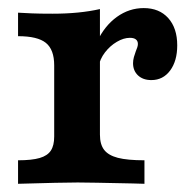

<svg xmlns="http://www.w3.org/2000/svg" viewBox="-20 -448 473 468"><path d="M112.1 -115.3V-288.8Q112.1 -327.1 91.8 -343.5Q71.6 -359.8 24 -359.8V-417.1L57.8 -415.4Q75.6 -414.6 108.5 -414.6Q173.8 -414.6 223.6 -425.9V-119.7Q223.6 -96.1 233.8 -82.8Q244 -69.4 267.3 -63.3Q290.6 -57.3 332.1 -57.3V0L304.6 -0.8Q195.7 -3.2 169.6 -3.2Q131.7 -3.2 24 0V-57.3Q57.7 -57.3 76.8 -62.9Q95.8 -68.5 103.9 -80.9Q112.1 -93.2 112.1 -115.3ZM304.3 -294Q304.3 -301.2 306.4 -308.9Q308.6 -316.6 311 -323Q312.9 -327.5 314.5 -332.2Q316.1 -336.8 316.1 -340.8Q316.1 -348.2 311.1 -352Q306.2 -355.8 296.6 -355.8Q281.4 -355.8 264.9 -346.1Q248.3 -336.4 235.9 -320.3Q223.6 -304.2 220 -285.3L216.8 -346.8Q235 -385.2 264.9 -406.8Q294.9 -428.3 330.3 -428.3Q368.2 -428.3 390.1 -403.9Q412 -379.5 412 -337.4Q412 -299.4 394.7 -276.1Q377.4 -252.8 348.9 -252.8Q328.6 -252.8 316.4 -264.2Q304.3 -275.6 304.3 -294Z"/></svg>

Font: Playfair Micro SmCond SmLight
Style: Regular
Weight: 360
Width: 4
Designer: Claus Eggers Sørensen
Foundry: Claus Eggers Sørensen
Version: Version 2.100;Glyphs 3.2 (3219)